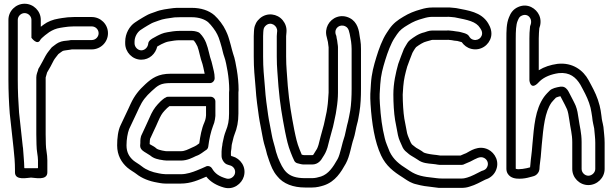

<svg xmlns="http://www.w3.org/2000/svg" viewBox="-20 -798 3276 1026"><path d="M375 -657H470C490.5 -657 507 -640.5 507 -620.5C507 -600.5 490.5 -584 470 -584H362C360.7 -584 358.9 -583.8 357.9 -583.7L346.5 -581.8C330.5 -579.9 311.9 -579.9 292.8 -570.4C278.1 -563 269.8 -554.2 260.1 -547.8C257.6 -546.1 255 -543.5 253.5 -541.3C244.5 -528.5 234.8 -520.1 222.9 -498.7C211 -474.9 204.2 -464.6 191.2 -440.3C187.3 -433.9 184 -430.1 183.1 -422.3C181.2 -415.3 174 -401.3 174 -384V-80C174 -62 174.4 -43.1 175 -26.5C175.2 10.3 183 33.8 183 59V100.6C173.2 100.9 161.3 101 146 101C131.2 101 117.9 100.8 109.9 100.6C109.2 61.8 105 28.9 103 -6.4C102.7 -11.4 102.1 -13.7 101.5 -16.3C94.4 -76.6 89.2 -135.4 81.9 -196.4C77.7 -251.7 75 -312.5 75 -372V-692C75 -711.2 91.8 -728 111.5 -728C131.2 -728 148 -711.2 148 -692V-596C148 -596 179.4 -552.9 195.4 -584.8C197.5 -589.1 207.5 -599 220.3 -609.2L243.2 -626.4C261.7 -638 279.5 -645.7 301.3 -649.2C308.9 -650.1 313.8 -651 320.3 -652.3L335.1 -654.2C341.4 -655 347.7 -656 354 -656C360.8 -656 367.4 -657 375 -657ZM25 -692V-372C25 -310.5 27.7 -248.5 32.1 -191.6C39.7 -128.5 44.8 -69.6 52.2 -8C56.9 31.4 60 72.8 60 109V123C60 169.4 128.9 151 146 151C163.7 151 233 169.4 233 123V59C233 24.1 225 0.1 225 -27.5C224.3 -45.6 224 -62 224 -80V-383.7C224.5 -387 228.9 -399.5 231.7 -410.7C246.5 -435.3 253.5 -448.2 267.1 -475.3C273.7 -486.9 280.4 -493.5 291.8 -508.9C302.6 -516.6 311.3 -523.7 315.2 -525.6C320.6 -528.3 336.5 -529.4 354.1 -532.3L364.1 -534H470C517.8 -534 557 -572.5 557 -620.5C557 -668.5 517.8 -707 470 -707H375C367.1 -707 361.8 -706.8 352.8 -706C344.5 -705.9 337.4 -705.3 328.2 -703.7L312.9 -701.8C306.5 -701 301.8 -699.6 294.7 -698.8C262.8 -693.9 234.3 -682.3 214 -667L198 -655V-692C198 -739.4 158.7 -778 111.5 -778C64.3 -778 25 -739.4 25 -692Z M1164 12V36C1164 54.3 1179.1 77.1 1195 81.3C1202.5 84.3 1206.2 84.9 1210.2 86.1C1226.8 90.7 1241.4 109.1 1235 131C1230.4 146.8 1211 162.1 1189.9 156C1151.8 145.1 1128.8 129.8 1112.7 101.6C1107.4 92.3 1095.8 87.5 1085.1 89.7C1070.4 96.7 1045.8 107.2 1031.7 112.8C1009 121.9 977.9 133 946 133H866C856.9 132.2 852.1 131.8 845.3 131.2L829.2 128.4C791.8 122.1 760.9 109.3 738.6 91.5C722.1 78.2 702.8 68.1 692.5 59.2C670.6 39.8 656 16.2 656 -21C656 -53.9 661.8 -86.2 669.9 -107.9C685 -138.3 697.4 -167.9 711.5 -196.2L723.7 -222.5C741.4 -260.5 758.7 -282.2 790.9 -311.6C824.3 -342.2 837.9 -354 892 -354H1102C1117.1 -354 1127 -368.3 1127 -379V-382C1127 -407.7 1120.1 -426.3 1115.4 -448.7L1110.3 -469.1C1110 -470 1109.6 -471.3 1109.3 -472C1099.5 -497.5 1094.6 -535.7 1081.2 -569.3C1074.5 -586.1 1064.3 -604.1 1047.7 -620.7C1044.4 -623.9 1040.5 -626 1036 -627.3C1036 -627.3 1023.9 -631.5 1017.9 -631.9C1011.9 -632.9 1009.5 -633 1005 -633H940C915.3 -633 891.7 -628.9 874.1 -625.7C850.2 -622 833.7 -613.3 819.3 -606.1L801.3 -596.1C791.8 -591.2 773.4 -581 772.1 -565.1C770.5 -545.5 754.1 -529 735 -529C716.5 -529 699 -546.6 699 -566V-575C699 -602.1 714 -625 729.4 -636.6C740.3 -643.8 758.9 -656.1 768.2 -661.2L782.8 -669.5C794.7 -676.9 806.9 -680.4 827 -687.7C850.1 -697.2 879.5 -700.4 912.5 -705.1C925 -705.8 932.5 -706 942 -706H1005C1044 -706 1074.6 -694.4 1092.4 -679.3C1109.1 -663.9 1132.3 -633.3 1141.2 -613.8L1148.8 -596.6C1151.7 -588.7 1154.1 -581.3 1157 -571.8L1165 -544.1C1168.8 -530.6 1172.2 -511.2 1178.6 -494.1C1185.9 -475.2 1191.6 -441.9 1196.4 -415.7C1201.4 -385.8 1204.9 -348.6 1205 -318.7C1204.2 -312.2 1204 -309 1204 -304V-191C1204 -152.9 1198.5 -126.8 1186.8 -98.4C1178.7 -78 1174.4 -58.7 1170.7 -39.8C1169 -33.6 1168.1 -25.8 1168 -22.4C1167.1 -13.8 1165 -9.7 1165 -2C1165 2.6 1164 7.4 1164 12ZM1218 -21C1218 -22.2 1218.2 -24.3 1219 -27.1C1224.9 -47.8 1226.5 -63 1233.2 -79.6C1246.9 -113 1254 -147.9 1254 -191V-304C1254 -307.5 1255 -312.7 1255 -317C1255 -352.6 1251.3 -390.3 1245.6 -424.3C1240.8 -450.7 1235.7 -485 1225.4 -511.9C1221.6 -521.9 1217.8 -541.2 1213 -557.9L1205 -586.2C1201.1 -598.5 1198.7 -607.6 1194.8 -616.2L1186.8 -634.2C1173.4 -663.7 1148.3 -696 1125.6 -716.7C1095.5 -742.7 1053.1 -756 1005 -756H942C931.1 -756 918.2 -756.4 906.5 -754.7C873.1 -750 841.8 -747.6 809 -734.3C793.2 -728.6 776.6 -724.2 757.2 -712.5L743.8 -704.8C731.5 -698.1 711.7 -684.8 701.1 -677.8C672.4 -658.6 649 -619.4 649 -575V-566C649 -519.4 687.4 -479 735 -479C778.7 -479 811.5 -510.9 820.2 -549.3C821.8 -550.4 823.1 -551.1 824.7 -551.9L842.7 -561.9C853.7 -567.4 870.1 -574.6 882 -576.3C901.6 -579.9 920 -583 940 -583H1005C1008.9 -583 1012.8 -582.5 1016.1 -581.3C1023 -573.3 1027.5 -565 1035.2 -549.8C1044.6 -525.4 1049.4 -489.5 1062.1 -455.5L1066.6 -437.3C1069.3 -425.2 1071.7 -414.8 1073.7 -404H892C825.7 -404 792.6 -381 757.1 -348.4C722.3 -316.6 698.7 -287.2 678.3 -243.5L666.5 -217.8C652.1 -189 638.1 -156 624.6 -129.2C610.6 -101.1 606 -59.2 606 -21C606 31.9 629.3 70 659.5 96.8C676.8 111.8 696.5 121.8 707.4 130.5C738 155 777.4 170.4 820.8 177.6L837.7 180.6C846 182.1 855.7 183 865 183H946C1000 183 1041.7 163.5 1082.4 146C1105.5 175.1 1138.4 193.3 1176.1 204C1228.3 219.2 1271.9 183.1 1283 145C1298.3 92.5 1263 48.9 1223.8 37.9C1220.5 37 1218.3 36.5 1216 35.7C1215.4 34.6 1214.7 33.5 1214 32V13.7C1215.3 3.3 1218 -9.8 1218 -21ZM1106 -281 881 -281C866.9 -281 867.9 -277.7 867.9 -277.7C863.8 -276.3 859.9 -274.6 857 -272.2C853.1 -269 844.7 -263.1 838.3 -256.7C816.2 -234.5 803 -218.9 788.4 -189.8L778.1 -167C766.9 -140.1 750.7 -109 738.8 -81.6C728.7 -63 730.1 -46.2 730 -34.8C729.2 -28.2 729 -25.7 729 -21V-18C729 2.7 753.7 14.7 757.7 17.2C766.9 22.9 775.9 28 781.9 32.3C795.7 44.6 811.6 50.4 826 53.2C831 55 835 55.6 839.9 56L854.8 58.6C860.4 59.6 865.5 60 871 60H946C981.7 60 1008.4 44.6 1026.3 36.2C1040.4 31.4 1050 25.7 1057.5 20.3L1076.9 6.5C1085.4 2.3 1091.7 -4.8 1092.8 -13.9C1098 -55.2 1106 -92 1118.2 -124.5C1123.7 -137.2 1126.5 -146.8 1128.7 -160.4L1130.8 -176.9C1130.9 -177.9 1131 -179.2 1131 -180V-256C1131 -270.2 1118.5 -281 1106 -281ZM780 -33C780 -42 781.2 -53.7 782.2 -56.8C782.8 -57.7 783.5 -59 784 -60.1C795.5 -87 811 -116.1 823.9 -147L833.6 -168.2C845.5 -191.8 850.9 -198.5 872.8 -220.4C876.1 -223.2 881.8 -227.9 885.6 -231L1081 -231V-181.6L1079.3 -167.6C1077.9 -159.7 1075.8 -152.3 1072.2 -144.1C1057.1 -110.3 1050.3 -71.2 1044.8 -32L1029.3 -20.9C1020.4 -15.5 1015.2 -13.7 1006.5 -9.7C983.9 0.7 967.6 10 946 10H871C868.5 10 865.6 9.8 863.2 9.4L846.3 6.4C836.8 4.7 820 -0.3 815.7 -4.7C807.3 -13.1 797 -18 783.8 -25.5C783 -26 780.8 -27.3 779.6 -28.1C779.7 -29.3 780 -31.3 780 -33Z M1401.6 -662.4C1428.1 -684.8 1463.4 -660.1 1461.1 -631.1L1460.1 -620.7C1459.2 -613 1459 -610.2 1459 -605V-496C1459 -432.8 1464.1 -400.5 1468.1 -335.2C1475.9 -243.2 1488.2 -173.8 1503.5 -94.1C1512.3 -51.9 1518.6 -20.8 1533.7 17.1C1539.6 32.5 1545.9 47.7 1552.6 61.2C1555.9 67.7 1562.3 72.6 1568.9 74.3C1578.5 76.6 1591.6 81 1602 81H1648C1680.8 81 1696.7 56.9 1704.4 42.9C1715.4 26.4 1722.4 14.4 1730 -10C1737.6 -37.7 1746.4 -75.8 1752.8 -96.3C1762.4 -125 1768.5 -166.7 1774.3 -189.9C1774.4 -190.6 1774.6 -191.7 1774.7 -192.2L1778.7 -218C1783.2 -245.2 1786 -276.3 1786 -302V-547C1786 -553.3 1784.6 -558.6 1783.8 -565.1L1781.8 -581.1C1781.3 -584.8 1779.3 -592.4 1779.1 -593.9C1777.4 -609.4 1775.3 -610.9 1773.8 -614.9C1764.7 -648.9 1797.6 -671.9 1826.4 -656.8C1843.8 -647.8 1846.6 -629.8 1853.4 -591.7L1856.2 -575.4C1857.7 -561.9 1859 -550 1859 -536V-323C1859 -282.8 1857 -240.3 1851.4 -206.5C1846.8 -183.2 1844.3 -166.5 1839.9 -148.7C1833.2 -126.4 1826.6 -88.5 1822.2 -72.8C1806.8 -29.6 1798.7 25.4 1784.2 51.8C1759 96.6 1735.2 131.6 1695.5 145.2C1678.8 150.1 1664.6 154 1648 154H1610C1513.1 154 1493.7 110.5 1465.2 43.7C1461.4 33.4 1458 23 1455.1 13.4L1449.3 -10.1C1442.8 -35.7 1437.1 -49.5 1431.7 -80.2C1426.6 -111.5 1416.6 -155.3 1412.8 -183.5C1406.7 -226 1399 -278.5 1395.9 -329.8C1390.3 -399 1386 -430.6 1386 -496V-605C1386 -610.7 1386.3 -618.6 1386.9 -627L1387.9 -637.4C1389.3 -648.3 1393.2 -655.2 1401.6 -662.4ZM1369.4 -700.6C1351.8 -685.7 1340.9 -666 1338.1 -642.6L1337.1 -631C1336.3 -620.7 1336 -612.7 1336 -605V-496C1336 -428.5 1340.6 -392.9 1346.1 -326.2C1349.2 -273.4 1357.3 -218.4 1363.2 -176.5C1367.6 -144.7 1377.6 -101.5 1382.3 -71.8C1388.2 -39.2 1393.2 -22.3 1400.9 2.7L1406.9 26.6C1410.7 39.6 1414.3 50.2 1418.6 61.8C1429.2 89.9 1437.5 115.9 1461.7 143.9C1493.7 184.7 1547.6 204 1610 204H1648C1673.2 204 1693.5 198 1710.5 192.8C1772.6 172.2 1802.7 120.9 1827.8 76.2C1850.2 35.6 1856.8 -21.5 1869.5 -56.5C1876.8 -76.5 1882.9 -118.4 1887.9 -134.6C1894.7 -156.6 1896.2 -175.6 1900.6 -197.5C1907.3 -237.6 1909 -280.7 1909 -323V-536C1909 -553.9 1908.1 -569.5 1905.6 -583.3L1902.8 -599.6C1898.7 -635.4 1890.7 -679.7 1849.6 -701.2C1802 -726 1752.2 -703.9 1732.1 -665C1722.3 -646.1 1719.3 -623 1726 -600C1729 -589.6 1729.5 -585.2 1732.4 -573.4L1734.2 -558.9C1734.8 -554.1 1735.3 -549.9 1736 -545.2V-303C1733.8 -275.9 1733 -248.2 1729.3 -226L1725.5 -200.9C1719 -174.2 1712.6 -134 1705.2 -111.7C1697.5 -87 1689.2 -50.7 1682 -24C1675.7 -4.1 1673.3 -0.5 1662.2 16.1C1653.2 29.6 1655.3 31 1648 31H1604C1601.4 30.5 1598.4 29.9 1592.5 28.5C1589.2 21.2 1584.4 9.7 1580.3 -1.1C1566.8 -34.9 1561.3 -61.9 1552.5 -103.9C1537.5 -182 1525.4 -250.8 1517.9 -338.8C1514 -405.2 1509 -436.3 1509 -496V-605C1509 -607 1509.2 -609.7 1509.9 -615.3L1510.9 -626.9C1512.8 -650.1 1505.5 -672 1490.8 -689.9C1461.5 -725.4 1407.4 -732.7 1369.4 -700.6Z M2553.6 115.7C2527.4 129 2498.6 144.8 2476.4 150.9C2467.8 153.2 2459.2 156 2446 156H2343C2331 156 2322.4 155.2 2314.1 154.2L2297.8 152.2C2242.3 146.6 2207.7 140.4 2169.9 115.2L2157.6 107C2113.1 79.2 2082.8 55.2 2062.1 12.4C2052.3 -14.1 2041.8 -34.2 2036.3 -58.7C2021.7 -117.1 2014.5 -173.7 2010 -244.5C2007.3 -288.6 2009 -302.5 2011.9 -346.4C2015.2 -397.8 2025.2 -432.7 2038.9 -477.7C2051.2 -518 2069.8 -567.1 2087.8 -594.1L2101.7 -615C2117.3 -637.6 2132.3 -648.8 2160.9 -665.6C2189 -682.7 2208.4 -690.6 2243 -700C2259.1 -704.9 2273.7 -708 2291 -708H2365C2374.4 -708 2381.6 -708.5 2391 -707.2L2410.3 -705.2C2479.9 -691.4 2523.9 -683.6 2545.7 -647.9L2550.6 -640C2568.5 -608.9 2541 -578.1 2510.8 -585.3C2498.8 -588.2 2493.1 -593.1 2485.4 -605.9C2476.9 -620.1 2445.3 -624.6 2435.9 -627.7C2433.4 -628.6 2430.2 -629 2428 -629C2421.5 -629 2410.2 -631.9 2400.6 -632.9L2383 -634.7C2377.6 -635.7 2371.5 -635.4 2368.5 -635H2291C2271.6 -635 2254.9 -627.4 2248 -625.3C2216 -618.4 2189.3 -598 2172 -585C2160.3 -576.2 2153.3 -562.9 2147.3 -552.4L2139.3 -538.4C2138.6 -537.2 2137.9 -535.5 2137.5 -534.5C2131.6 -518.4 2115.2 -478.8 2108 -456.1C2095 -409.2 2082 -353.7 2082 -293C2082 -249.1 2084.9 -194.4 2091.4 -155.7C2096.8 -125.7 2100.9 -104.1 2106.5 -76.1C2111.5 -50.9 2122.9 -32 2128.7 -17C2132.3 -7.5 2139.7 5.8 2154.6 16.5C2158.5 19.4 2167.8 28.9 2178.7 34.8C2192.5 43.4 2203.2 49 2212.8 55.8C2237.4 74.5 2267.8 75.5 2289.2 77.8L2307.2 79.8C2313.6 80.5 2321.6 83 2329 83H2448C2453 83 2458.6 81 2461.9 78.8C2466.1 76 2478.9 72.5 2493.2 65.4C2524.4 49.7 2544.8 34.8 2566.8 45.9C2582.3 53.6 2593.7 73.6 2583.1 94.8C2577.6 106 2570.4 110.8 2553.6 115.7ZM2588.3 -674.1C2551.2 -734.8 2480.9 -742.1 2418.9 -754.5C2418.3 -754.6 2417.3 -754.8 2416.5 -754.9L2397 -756.8C2387.2 -758.2 2375.9 -758.7 2364.2 -758H2291C2267.6 -758 2248.3 -753.9 2229 -748C2193.9 -738.4 2165.7 -727.1 2135.1 -708.4C2105.5 -691 2081.5 -673.6 2060.3 -643L2046.2 -621.9C2022.6 -586.4 2004.1 -534.9 1991.1 -492.3C1977.4 -447.2 1965.6 -406.2 1962.1 -349.6C1959.2 -307.3 1957.2 -287.8 1960.1 -241.4C1966.6 -139.7 1982.2 -39.9 2016.4 32.6C2042.7 88.7 2083.6 119.7 2130.4 149L2142.1 156.8C2159.2 168.1 2178.3 181.5 2207.4 187.4C2233.9 194.8 2261.7 198.8 2292.2 201.8L2306.9 203.7C2316.4 205.6 2329.8 206.7 2343.7 206H2446C2461.9 206 2476.9 203.8 2490.7 198.8C2519.9 190.6 2549.9 173.5 2572.2 162.4C2593.9 155.7 2615.7 141.5 2627.9 117.2C2652.9 67 2624.6 18.8 2589.2 1.1C2536.6 -25.1 2490.1 11 2470.8 20.6C2465.2 23.5 2454.3 26.3 2441.3 33H2331.4C2325.4 31.9 2318.7 30.8 2312.8 30.2L2294.8 28.2C2272.9 25.7 2248 20 2243.6 16.5C2229.4 5.1 2216.3 -0.7 2204.3 -8.2C2199.3 -11.3 2196.6 -14.6 2184 -24C2181 -26.3 2180.9 -26.1 2174.6 -37C2167.2 -55.5 2159.9 -68.9 2155.4 -86.5C2150.1 -112.8 2145.9 -135.5 2140.6 -164.3C2135.2 -197.2 2132.1 -250.6 2132 -292.3C2132.6 -303.2 2133.7 -319.4 2134.9 -336C2138.4 -377.3 2145.5 -404.2 2156 -441.9C2161.2 -458.3 2176.9 -496.9 2183.8 -515.4L2190.4 -527.1C2196.4 -536.5 2199.6 -541.8 2203.6 -546.2C2219.8 -558.3 2242.9 -573.3 2258.9 -576.5C2271.6 -579 2285.3 -585 2291 -585H2371C2371.9 -585 2373.7 -585.1 2375 -585.3C2375.5 -585.3 2375.9 -585.2 2376.4 -585.1L2394.2 -583.3C2402.8 -581.6 2410.9 -579.8 2423.9 -579.1C2432.3 -576.7 2441.1 -574.8 2447.3 -572.8C2459.1 -556.2 2475.8 -542.3 2499.2 -536.7C2548.8 -524.8 2593.6 -557 2604 -600.8C2610 -625.9 2602 -652.2 2588.3 -674.1Z M3124 141C3104.9 141 3088 124.1 3088 105V-38C3088 -89.5 3077.5 -121.6 3071.8 -164.4C3068.5 -188.7 3064.8 -211.7 3056.2 -233.3C3052.6 -242.4 3048.1 -249.9 3043.5 -259.8C3035 -276.9 3026.5 -293.2 3018.2 -308.6C3012.5 -319.8 3000.1 -335 2983 -335H2978C2976.7 -335 2974.9 -334.8 2973.9 -334.7C2953.5 -331.3 2930 -326.3 2917.3 -313.7C2908.9 -305.3 2898.4 -295.3 2886.8 -279.7C2839.3 -211.8 2834.1 -124.5 2825.1 -27C2821 30.8 2817.1 42 2814.1 82.5C2813.3 89.6 2813 93.1 2812.6 96.2C2795.3 101.7 2748.9 110.6 2736 103.8V-591C2736 -631.6 2737.4 -666.1 2746 -686.2C2753.3 -703.3 2755.8 -708.9 2768.7 -714.7C2801.8 -729.5 2828.8 -696.4 2814 -661.8C2812.7 -658.8 2812 -655 2812 -652V-650.7C2809.8 -634 2809 -612.5 2809 -593V-369C2809 -369 2813.3 -317.6 2850.5 -350.2C2856.1 -355.1 2861.7 -360.7 2866 -365.6C2889.3 -386.9 2923.8 -401.1 2965.2 -407.2C3024.8 -413.4 3057.7 -384.6 3081.3 -345.6L3095 -320.1C3112 -288.6 3126.6 -258.1 3135.7 -222.3C3138.9 -207.2 3141.8 -190.8 3144.2 -174.1C3147.3 -140.8 3151.6 -132.7 3155.1 -112C3157.5 -81.6 3161 -61.4 3161 -35V105C3161 123.5 3143.4 141 3124 141ZM3124 191C3170.6 191 3211 152.6 3211 105V-35C3211 -66.2 3206.8 -90.8 3204.9 -116.8C3204.9 -117.3 3204.8 -118.4 3204.7 -119.1C3199.8 -148.3 3196.5 -150.9 3193.9 -179.3C3192.1 -199.1 3188.1 -216.6 3184.3 -233.7C3173.5 -277 3156.7 -311 3139 -343.9L3125 -369.9C3097.4 -421.1 3040.8 -465.9 2958.9 -456.8C2921.1 -451.4 2888.8 -441.1 2859 -422.7V-593C2859 -612.5 2860.8 -633.7 2861.9 -646.9C2869.1 -666.1 2872.6 -691.5 2861.3 -716.7C2845.8 -751.4 2800.5 -783.7 2748.3 -760.3C2722 -748.6 2708.6 -728.4 2699.8 -705.3C2685.8 -671.9 2686 -631.3 2686 -591V104C2686 113.2 2688.4 122.5 2693.2 130.3C2708.6 154.9 2737.1 157.1 2756.6 157C2776.4 157 2795.8 153.3 2810.6 149C2827 144.1 2841.3 144 2853.6 128C2865.6 112.5 2862.2 100.6 2863.8 88.1C2868.6 50.1 2870.7 36.8 2874.9 -23C2884 -120.7 2891.5 -198.8 2927.3 -250.3C2933 -257.8 2941.9 -266.5 2951 -276.4C2958.8 -279.7 2965.7 -282.1 2974.6 -283.9C2982.6 -269.3 2990.2 -254.7 2998.5 -238.2C3002.2 -230.2 3005.5 -223.3 3010.2 -213.8C3015.4 -200.1 3019.1 -180.6 3022.2 -157.7C3028.6 -109.7 3038 -81.7 3038 -38V105C3038 152 3077 191 3124 191Z"/></svg>

Font: Smoothie
Style: Outline
Weight: 400
Foundry: Cannot Into Space Fonts
Version: Version 0.8